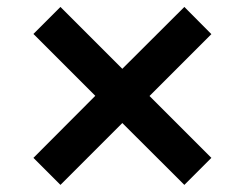

<svg xmlns="http://www.w3.org/2000/svg" viewBox="-20 -604 688 540"><path d="M150 -84 74 -160 248 -334.5 74 -508.5 150 -584.5 324 -410.5 498.5 -584.5 574.5 -508 400.5 -334 574.5 -160 498.5 -84 324 -258Z"/></svg>

Font: Geologica Cursive
Style: Bold
Weight: 700
Designer: Sindre Bremnes, Frode Helland
Foundry: Monokrom Skriftforlag AS
Version: Version 1.010;gftools[0.9.28]